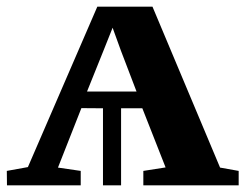

<svg xmlns="http://www.w3.org/2000/svg" viewBox="-30 -558 738 578"><path d="M-9 0 -9.5 -43.5 54 -55 263 -538H429L632.5 -53.5L688.5 -43.5V0H401.5V-43.5L468.5 -54L398.5 -232H334.5V0H280V-232L215 -232.5L144.5 -53.5L213 -43.5V0ZM232 -282.5H381L334 -405.5L309 -474.5L281.5 -405.5Z"/></svg>

Font: Merriweather 60pt
Style: Bold
Weight: 700
Version: Version 2.100